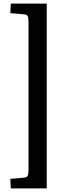

<svg xmlns="http://www.w3.org/2000/svg" viewBox="-20 -832 379 1064"><path d="M40 212 37 159 110 153Q128 151 133 143Q138 135 138 108V-708Q138 -735 133 -743.5Q128 -752 110 -753L37 -759L40 -812H239V212Z"/></svg>

Font: Literata 18pt Medium
Style: Regular
Weight: 500
Designer: Latin by Veronika Burian and Jose Scaglione. Greek by Irene Vlachou. Cyrillic by Vera Evstafieva.
Foundry: TypeTogether
Version: Version 3.103;gftools[0.9.29]